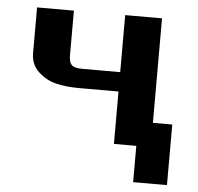

<svg xmlns="http://www.w3.org/2000/svg" viewBox="-47 -520 723 701"><g transform="rotate(5 314.5 -169.5)"><path d="M61 -305V-472H196V-307Q196 -283 206 -273Q216 -263 244 -263H384V-472H519V-89H590V133H466V0H384V-192H238Q193 -192 156.5 -200.5Q120 -209 90.5 -235.5Q61 -262 61 -305Z"/></g></svg>

Font: Coval
Style: Black
Weight: 1000
Foundry: Context Ltd
Version: Version 001.000